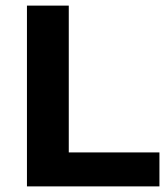

<svg xmlns="http://www.w3.org/2000/svg" viewBox="-20 -664 595 684"><path d="M76 -644H225V-121H548V0H76Z"/></svg>

Font: Montserrat Ace
Style: Bold
Weight: 700
Designer: Julieta Ulanovsky
Foundry: Julieta Ulanovsky
Version: Version 1